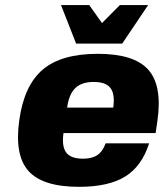

<svg xmlns="http://www.w3.org/2000/svg" viewBox="-20 -720 640 750"><path d="M228 -200.2Q220.7 -147.9 238.8 -124Q256.8 -100.1 304.2 -100.1Q339.4 -100.1 360.4 -114.3Q381.3 -128.4 392.6 -160.2H562.5Q534.2 -70.8 469.2 -30.5Q404.3 9.8 288.6 9.8Q147 9.8 91.6 -51.8Q36.1 -113.3 55.2 -250Q74.2 -386.7 147 -448.2Q219.7 -509.8 361.8 -509.8Q503.4 -509.8 558.8 -448.2Q614.3 -386.7 595.2 -250L587.9 -200.2ZM242.2 -299.8H422.4Q429.7 -352.1 411.6 -376Q393.6 -399.9 346.2 -399.9Q298.8 -399.9 274.2 -376Q249.5 -352.1 242.2 -299.8ZM558.6 -700.2 457.5 -549.8H277.3L218.3 -700.2H328.6L378.4 -629.9L448.2 -700.2Z"/></svg>

Font: Fivo Sans Heavy
Style: Regular
Weight: 900
Designer: Alexander Slobzheninov
Foundry: Alexander Slobzheninov
Version: 1.0